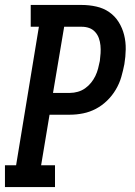

<svg xmlns="http://www.w3.org/2000/svg" viewBox="-25 -755 545 775"><path d="M-5 0V-88H40L132 -647H99V-735H305Q335 -735 364 -728.5Q393 -722 416 -706Q439 -690 454 -666Q469 -642 476 -614Q483 -586 482.5 -556Q482 -526 477 -496Q472 -470 464.5 -444Q457 -418 442.5 -393.5Q428 -369 407.5 -349Q387 -329 362.5 -316Q338 -303 311 -297.5Q284 -292 258 -292H175L141 -88H197V0ZM189 -380H258Q273 -380 289 -384.5Q305 -389 318.5 -398.5Q332 -408 342.5 -421Q353 -434 360 -448.5Q367 -463 371 -478.5Q375 -494 378 -509Q380 -525 381 -540.5Q382 -556 380.5 -571.5Q379 -587 374 -601Q369 -615 359 -626Q349 -637 335 -642Q321 -647 305 -647H234Z"/></svg>

Font: Iosevka Curly Slab SmBdObl
Style: Regular
Weight: 600
Italic angle: -9°
Monospace: yes
Designer: Belleve Invis
Foundry: Belleve Invis
Version: Version 11.0.0; ttfautohint (v1.8.3)